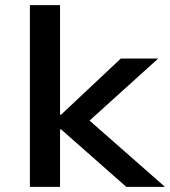

<svg xmlns="http://www.w3.org/2000/svg" viewBox="-20 -725 660 745"><path d="M96 0V-705H213V-280H217L449 -498H594L303 -235L306 -276L620 0H470L217 -223H213V0Z"/></svg>

Font: Nunito Sans 7pt SemiExpanded SemiBold
Style: Regular
Weight: 600
Width: 6
Designer: Vernon Adams
Foundry: Vernon Adams
Version: Version 3.101;gftools[0.9.27]